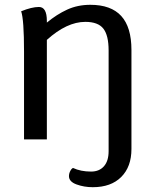

<svg xmlns="http://www.w3.org/2000/svg" viewBox="-20 -580 649 799"><path d="M527 -372V40Q527 114 484.5 156.5Q442 199 366 199Q330 199 298.5 187.5Q267 176 267 153Q267 142 272.5 131.5Q278 121 284 119Q316 134 359 134Q393 134 412.5 112Q432 90 432 49V-370Q432 -433 410 -461Q388 -489 335 -489Q258 -489 175 -414V0H80V-365Q80 -499 68 -533Q112 -551 142 -551Q175 -551 175 -493V-486Q216 -520 259.5 -540Q303 -560 356 -560Q442 -560 484.5 -513.5Q527 -467 527 -372Z"/></svg>

Font: Krub Medium
Style: Regular
Weight: 500
Designer: Ekaluck Peanpanawate
Foundry: Cadson Demak Co.,Ltd.
Version: Version 1.000; ttfautohint (v1.6)